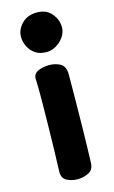

<svg xmlns="http://www.w3.org/2000/svg" viewBox="-126 -596 544 917"><g transform="rotate(-15 146.5 -138.0)"><path d="M139 272Q110 272 86 259.5Q62 247 63 213Q65 166 66.5 105.5Q68 45 69 -19.5Q70 -84 70.5 -142Q71 -200 69 -241Q68 -268 92.5 -279Q117 -290 147 -290Q176 -290 200 -278Q224 -266 227 -231Q227 -227 227 -199Q227 -171 226.5 -128Q226 -85 225.5 -35.5Q225 14 224 62.5Q223 111 222 151Q221 191 220 213Q219 247 193.5 259.5Q168 272 139 272ZM153 -353Q119 -353 97 -368.5Q75 -384 64 -407.5Q53 -431 53 -455Q53 -490 81 -519Q109 -548 156 -548Q202 -548 228 -517.5Q254 -487 254 -449Q254 -424 239 -402Q224 -380 201 -366.5Q178 -353 153 -353Z"/></g></svg>

Font: Playpen Sans ExtraBold
Style: Regular
Weight: 800
Designer: Laura Meseguer, Veronika Burian, José Scaglione
Foundry: TypeTogether
Version: Version 1.001